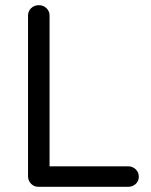

<svg xmlns="http://www.w3.org/2000/svg" viewBox="-20 -720 582 740"><path d="M474 -79Q491 -79 503 -67.5Q515 -56 515 -39Q515 -22 503 -11Q491 0 474 0H128Q111 0 99.5 -12Q88 -24 88 -41V-660Q88 -677 100 -688.5Q112 -700 130 -700Q147 -700 159 -688.5Q171 -677 171 -660V-61L151 -79Z"/></svg>

Font: Quicksand Light Medium
Style: Regular
Weight: 500
Version: Version 3.006